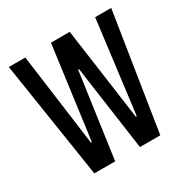

<svg xmlns="http://www.w3.org/2000/svg" viewBox="-124 -618 707 726"><g transform="rotate(-30 229.5 -255.0)"><path d="M86 0 7 -510H79L133 -107H137L191 -510H273L329 -107H333L384 -510H454L374 0H285L233 -370H229L177 0Z"/></g></svg>

Font: Saira Ultra Condensed Medium
Style: Regular
Weight: 500
Width: 1
Designer: Hector Gatti with collaboration of the Omnibus-Type team
Foundry: Omnibus-Type
Version: Version 1.001; ttfautohint (v1.8)